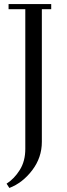

<svg xmlns="http://www.w3.org/2000/svg" viewBox="-20 -722 327 941"><path d="M12.2 178.2Q49.8 154.3 76.9 111.1Q104 67.9 104 7.8V-676.8H22V-702.1H231V-676.8H185.1V-26.9Q185.1 50.3 137.9 112.3Q90.8 174.3 25.9 199.2Z"/></svg>

Font: Dehuti
Style: Book
Weight: 400
Version: Version 1.2